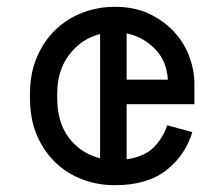

<svg xmlns="http://www.w3.org/2000/svg" viewBox="-20 -530 652 564"><path d="M317 14Q267 14 222 -3Q177 -20 143 -52.5Q109 -85 88.5 -132.5Q68 -180 68 -242V-254Q68 -315 88.5 -362.5Q109 -410 143.5 -443Q178 -476 223 -493Q268 -510 317 -510Q378 -510 422.5 -487.5Q467 -465 495.5 -432Q524 -399 537.5 -360Q551 -321 551 -288V-224H352V-62Q405 -70 432 -97.5Q459 -125 471 -162L545 -142Q524 -73 468 -29.5Q412 14 317 14ZM148 -242Q148 -170 183 -124.5Q218 -79 274 -65V-430Q219 -416 183.5 -369.5Q148 -323 148 -254ZM473 -296Q470 -351 435 -386.5Q400 -422 352 -432V-296Z"/></svg>

Font: Space Mono
Style: Regular
Weight: 400
Monospace: yes
Designer: Colophon Foundry / Benjamin Critton
Foundry: Colophon Foundry
Version: Version 1.000;PS 1.003;hotconv 1.0.81;makeotf.lib2.5.63406